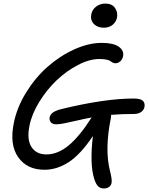

<svg xmlns="http://www.w3.org/2000/svg" viewBox="-20 -923 839 1087"><path d="M567.9 -766.1Q531.2 -766.1 510.7 -788.3Q490.2 -810.5 497.1 -842.8Q502 -869.1 524.7 -886Q547.4 -902.8 576.2 -902.8Q613.3 -902.8 630.9 -878.4Q648.4 -854 642.1 -821.8Q637.7 -800.3 618.4 -783.2Q599.1 -766.1 567.9 -766.1ZM298.8 -219.2Q277.8 -219.2 268.1 -230.2Q258.3 -241.2 261.2 -259.8Q265.1 -275.9 281.2 -287.1Q297.4 -298.3 334 -307.1Q575.7 -365.2 735.8 -365.2Q775.4 -365.2 788.6 -352.5Q801.8 -339.8 797.9 -317.9Q794.9 -300.3 779.3 -289.1Q763.7 -277.8 737.8 -277.8Q673.8 -277.8 608.9 -272.9Q608.9 -259.8 606.9 -251Q572.3 -77.1 602.1 42Q615.2 93.3 611.8 111.8Q608.9 127.4 596.9 135.7Q585 144 568.8 144Q547.4 144 534.7 130.9Q522 117.7 513.2 88.9Q487.3 6.3 505.9 -152.8Q435.5 -47.9 368.9 -4.9Q302.2 38.1 231.9 38.1Q132.8 38.1 83 -33Q33.2 -104 58.1 -226.1Q75.7 -314.9 127.9 -399.4Q180.2 -483.9 249.3 -544.9Q318.4 -606 399.9 -643.1Q481.4 -680.2 556.2 -680.2Q622.1 -680.2 652.6 -658.4Q683.1 -636.7 676.8 -604Q672.4 -585.9 660.4 -575.4Q648.4 -564.9 633.8 -564.9Q625 -564.9 617.9 -568.6Q610.8 -572.3 605.5 -576.9Q600.1 -581.5 583.7 -585.2Q567.4 -588.9 542 -588.9Q486.3 -588.9 421.1 -554.9Q356 -521 300.5 -468.3Q245.1 -415.5 202.6 -346.7Q160.2 -277.8 147 -211.9Q130.9 -133.3 158 -91.1Q185.1 -48.8 243.2 -48.8Q307.6 -48.8 369.4 -100.3Q431.2 -151.9 498 -256.8V-257.8Q460.9 -251 416.5 -240.7Q372.1 -230.5 344.5 -224.9Q316.9 -219.2 298.8 -219.2Z"/></svg>

Font: Shantell Sans Irregular Bouncy
Style: Italic
Weight: 400
Italic angle: -11.31°
Designer: Stephen Nixon, Anya Danilova, Shantell Martin
Foundry: Arrow Type
Version: Version 1.006;[9816181b4]